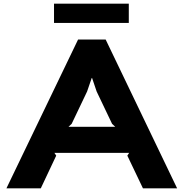

<svg xmlns="http://www.w3.org/2000/svg" viewBox="-20 -1025 999 1045"><path d="M353 -335H607L590 -351L506 -527L481 -601L479 -600L454 -527L370 -351ZM555 -810 944 0H758L673 -178L683 -193H276L286 -178L202 0H15L405 -810ZM681 -1005V-900H274V-1005Z"/></svg>

Font: Sinkin Sans 700 Bold
Style: Bold
Weight: 700
Designer: Keith Bates
Foundry: K-Type
Version: Sinkin Sans (version 1.0)  by Keith Bates   •   © 2014   www